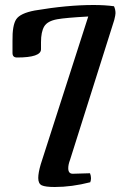

<svg xmlns="http://www.w3.org/2000/svg" viewBox="-20 -735 495 768"><path d="M437 -655 260 -95Q253 -77 253 -62Q253 -40 271 -40L340 -42Q344 -32 344 -22Q344 -14 341 -6Q267 13 199 13Q162 13 147.5 6.5Q133 0 133 -23Q133 -44 143 -78L333 -669Q242 -664 209 -658Q170 -651 157 -629.5Q144 -608 144 -566V-538Q144 -505 48 -505Q30 -505 30 -523V-571Q29 -634 45 -658Q61 -682 119 -693Q249 -715 354 -715Q400 -715 436 -710Q442 -697 442 -682Q442 -675 437 -655Z"/></svg>

Font: Federant
Style: Medium
Weight: 500
Designer: Cyreal (www.cyreal.org)
Foundry: Cyreal (www.cyreal.org)
Version: Version 1.010